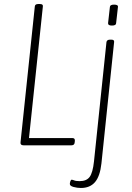

<svg xmlns="http://www.w3.org/2000/svg" viewBox="-20 -722 657 954"><path d="M97 0Q80 0 82 -15L153 -690Q154 -702 170 -702H178Q195 -702 193 -690L124 -36H340Q353 -36 352 -22L351 -14Q350 0 335 0ZM382 212Q364 212 345.5 207Q327 202 327 192Q327 187 329.5 179Q332 171 336 171Q341 171 349 174.5Q357 178 376 178Q410 178 425.5 157Q441 136 447 80L509 -513Q511 -525 527 -525H533Q549 -525 547 -513L484 90Q477 154 452 183Q427 212 382 212ZM536 -595Q516 -595 517 -607L526 -687Q526 -699 547 -699Q568 -699 566 -687L557 -607Q557 -595 536 -595Z"/></svg>

Font: Asap Condensed Condensed Thin
Style: Italic
Weight: 100
Width: 3
Italic angle: -6°
Designer: Pablo Cosgaya
Foundry: Omnibus-Type
Version: Version 3.001; ttfautohint (v1.8.4.7-5d5b)